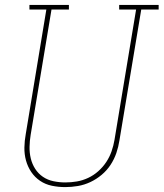

<svg xmlns="http://www.w3.org/2000/svg" viewBox="-20 -755 667 783"><path d="M246 8Q218 8 191.5 2.5Q165 -3 143.5 -17.5Q122 -32 107.5 -53.5Q93 -75 86 -100.5Q79 -126 79.5 -153.5Q80 -181 85 -208L169 -716H100V-735H261V-716H190L105 -205Q101 -181 100.5 -156.5Q100 -132 105.5 -109Q111 -86 123.5 -66.5Q136 -47 155 -34Q174 -21 198 -16Q222 -11 246 -11Q270 -11 293.5 -15Q317 -19 339.5 -29.5Q362 -40 381 -57Q400 -74 413.5 -94.5Q427 -115 435 -138Q443 -161 447 -185L535 -716H466V-735H627V-716H556L467 -182Q463 -156 454.5 -131Q446 -106 431 -83Q416 -60 394.5 -42Q373 -24 348.5 -12.5Q324 -1 298 3.5Q272 8 246 8Q246 8 246 8Q246 8 246 8Z"/></svg>

Font: Iosevka Curly Slab ThEx
Style: Italic
Weight: 100
Width: 7
Italic angle: -9°
Monospace: yes
Designer: Belleve Invis
Foundry: Belleve Invis
Version: Version 11.1.0; ttfautohint (v1.8.3)